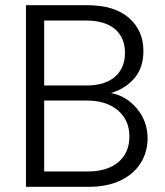

<svg xmlns="http://www.w3.org/2000/svg" viewBox="-20 -719 637 739"><path d="M548 -187Q548 -134 521.5 -91.5Q495 -49 444 -24.5Q393 0 322 0H80V-699H315Q421 -699 476.5 -650Q532 -601 532 -523Q532 -458 497 -417.5Q462 -377 407 -361Q466 -350 507 -301Q548 -252 548 -187ZM150 -390H313Q384 -390 422.5 -423.5Q461 -457 461 -516Q461 -574 422.5 -607Q384 -640 310 -640H150ZM317 -59Q393 -59 435.5 -95Q478 -131 478 -194Q478 -257 433.5 -294.5Q389 -332 314 -332H150V-59Z"/></svg>

Font: Poppins-tnum Light
Style: Regular
Weight: 300
Designer: Ninad Kale (Devanagari), Jonny Pinhorn (Latin)
Foundry: Indian Type Foundry
Version: Version 4.004